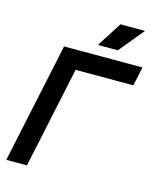

<svg xmlns="http://www.w3.org/2000/svg" viewBox="-132 -1005 890 1095"><g transform="rotate(15 313.0 -457.5)"><path d="M12 0 163 -710H626L602 -598H261L134 0ZM347 -768 441 -915H586L465 -768Z"/></g></svg>

Font: Geist Mono
Style: Bold Italic
Weight: 700
Italic angle: -12°
Monospace: yes
Designer: Basement.studio, Andrés Briganti, Mateo Zaragoza
Foundry: Basement.studio, Vercel, Andrés Briganti, Guido Ferreyra, Mateo Zaragoza
Version: Version 1.500; ttfautohint (v1.8.4.7-5d5b)